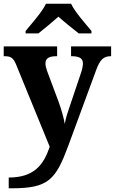

<svg xmlns="http://www.w3.org/2000/svg" viewBox="-20 -786 619 1035"><path d="M118 -619V-606H187C215 -628 265 -669 295 -696C325 -669 376 -628 404 -606H473V-619C442 -657 384 -721 363 -766H228C207 -721 149 -657 118 -619ZM27 171V229H44C241 229 280 183 348 0L499 -410C519 -464 538 -482 575 -483H579V-536H363V-483H368C409 -482 427 -472 427 -443C427 -431 422 -407 417 -394L354 -207C345 -182 335 -151 329 -118C325 -146 311 -196 296 -237L234 -403C229 -418 225 -432 225 -444C225 -470 242 -483 284 -483H288V-536H0V-483H4C38 -483 52 -475 68 -435L248 5C216 100 166 171 27 171Z"/></svg>

Font: Noto Serif Georgian Bold
Style: Regular
Weight: 700
Designer: Monotype Design Team, Akaki Razmadze
Foundry: Google LLC
Version: Version 2.003